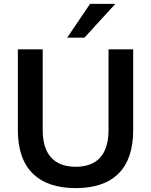

<svg xmlns="http://www.w3.org/2000/svg" viewBox="-20 -959 778 989"><path d="M370 10Q225 10 148.5 -65.5Q72 -141 72 -289V-705H200V-290Q200 -195 243.5 -147.5Q287 -100 370 -100Q453 -100 496 -147.5Q539 -195 539 -290V-705H666V-289Q666 -141 591 -65.5Q516 10 370 10ZM326 -765 444 -939H574L415 -765Z"/></svg>

Font: Nunito Sans 12pt ExtraLight
Style: Regular
Weight: 200
Designer: Vernon Adams
Foundry: Vernon Adams
Version: Version 3.101;gftools[0.9.27]